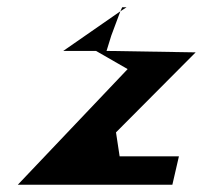

<svg xmlns="http://www.w3.org/2000/svg" viewBox="-20 -508 558 528"><path d="M29 0H454L472 -78H309L299 -144L518 -364L273 -368L286 -410L311 -477L154 -368H244L331 -318ZM311 -477 328 -488H316Z"/></svg>

Font: Crazy Punk
Style: Obl
Weight: 400
Version: Version 1